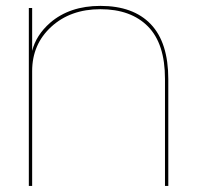

<svg xmlns="http://www.w3.org/2000/svg" viewBox="-20 -616 656 636"><path d="M75.5 0V-589.5H86.5V-447.5Q99.5 -499.5 146 -540.5Q211 -596.5 312.5 -596.5Q421.5 -596.5 479.5 -535.8Q537.5 -475 537.5 -353.5V0H526.5V-354.5Q526.5 -471.5 470 -528.5Q413.5 -585.5 312.5 -585.5Q213.5 -585.5 150 -527.5Q86.5 -469.5 86.5 -380.5V0Z"/></svg>

Font: Anybody ExtraExpanded Thin
Style: Regular
Weight: 100
Width: 8
Designer: Tyler Finck
Foundry: Etcetera Type Company
Version: Version 1.010; ttfautohint (v1.8.3) -l 8 -r 50 -G 200 -x 14 